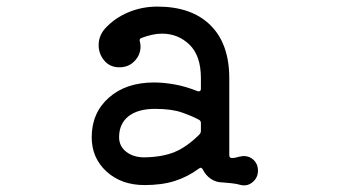

<svg xmlns="http://www.w3.org/2000/svg" viewBox="-20 -538 1040 582"><path d="M711 -64Q714 -65 719 -65Q737 -65 749.5 -52.5Q762 -40 762 -21Q762 0 746.5 13.5Q731 27 711 23Q697 19 682.5 17.5Q668 16 655 15Q635 15 619 4Q603 -7 595 -24Q590 -33 583 -27Q549 -2 510 10.5Q471 23 418 23Q348 23 303 -18Q258 -59 258 -122Q258 -196 310 -242Q362 -288 447 -288Q476 -288 509.5 -282Q543 -276 578 -262Q579 -262 580 -261.5Q581 -261 582 -261Q589 -261 589 -269V-301Q589 -369 554.5 -402.5Q520 -436 471 -436Q456 -436 440.5 -432.5Q425 -429 409 -423Q401 -420 404 -412Q405 -408 405.5 -404.5Q406 -401 406 -397Q406 -372 388 -353Q370 -334 342 -334Q313 -334 296 -354.5Q279 -375 279 -401Q279 -429 298 -451Q327 -483 368.5 -500.5Q410 -518 457 -518Q561 -518 618 -461.5Q675 -405 675 -301V-68Q675 -59 683 -59Q691 -59 697.5 -61Q704 -63 711 -64ZM418 -61Q473 -62 510 -77.5Q547 -93 584 -130Q589 -135 589 -141V-165Q589 -172 583 -175Q563 -186 531.5 -197Q500 -208 450 -208Q398 -208 369.5 -185.5Q341 -163 341 -122Q341 -95 362.5 -78Q384 -61 418 -61Z"/></svg>

Font: Kiwi Maru Medium
Style: Regular
Weight: 500
Designer: Hiroki-Chan
Version: Version 1.100